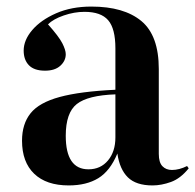

<svg xmlns="http://www.w3.org/2000/svg" viewBox="-20 -550 594 584"><path d="M189 14Q121 14 84 -21.5Q47 -57 47 -122Q47 -173 73 -205.5Q99 -238 161.5 -255Q224 -272 331 -277V-403Q331 -463 309 -488.5Q287 -514 237 -514Q206 -514 174 -503Q142 -492 126 -476Q159 -439 169.5 -418.5Q180 -398 180 -385Q180 -365 163.5 -350Q147 -335 117 -335Q84 -335 68 -351.5Q52 -368 52 -396Q52 -428 78 -458.5Q104 -489 150.5 -509.5Q197 -530 258 -530Q357 -530 410 -486Q463 -442 463 -340V-82Q463 -56 474 -44.5Q485 -33 503 -33Q525 -33 549 -45L554 -38Q529 -7 500 3.5Q471 14 444 14Q394 14 369 -10.5Q344 -35 337 -83Q315 -30 279 -8Q243 14 189 14ZM249 -35Q286 -35 308.5 -62Q331 -89 331 -132V-263Q247 -260 213.5 -233.5Q180 -207 180 -137Q180 -35 249 -35Z"/></svg>

Font: Literata 72pt SemiBold
Style: Regular
Weight: 600
Designer: Latin by Veronika Burian and Jose Scaglione. Greek by Irene Vlachou. Cyrillic by Vera Evstafieva.
Foundry: TypeTogether
Version: Version 3.002